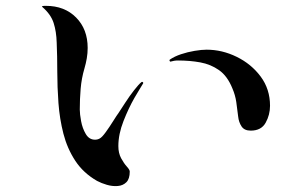

<svg xmlns="http://www.w3.org/2000/svg" viewBox="-20 -671 1040 657"><path d="M470 -386Q466 -380 455.5 -362Q445 -344 440 -336Q420 -301 402.5 -256.5Q385 -212 385 -171Q385 -147 394.5 -129.5Q404 -112 414 -101Q424 -90 424 -84Q424 -59 412.5 -47.5Q401 -36 383 -34.5Q365 -33 346 -38.5Q327 -44 312 -52Q265 -79 237.5 -121Q210 -163 197 -213.5Q184 -264 180 -318.5Q176 -373 176 -426Q176 -479 174 -525Q173 -563 163.5 -592.5Q154 -622 125 -647Q122 -650 125 -650Q128 -651 131 -651Q134 -651 137 -651Q201 -651 240.5 -611Q280 -571 280 -507Q280 -489 277 -471.5Q274 -454 269 -437Q259 -403 256 -367.5Q253 -332 253 -296Q253 -281 257.5 -256.5Q262 -232 273.5 -212.5Q285 -193 305 -193Q314 -193 321 -197Q329 -201 342 -219Q355 -237 367.5 -257Q380 -277 386 -285Q394 -297 408.5 -319.5Q423 -342 439 -362.5Q455 -383 464 -390Q466 -392 468.5 -390Q471 -388 470 -386ZM904 -309Q904 -278 889 -251Q874 -224 838 -224Q816 -224 806.5 -238.5Q797 -253 795 -272Q792 -298 788.5 -322Q785 -346 775 -369Q758 -411 729.5 -431Q701 -451 665.5 -457.5Q630 -464 589 -464Q582 -464 576 -463Q570 -462 563 -460Q562 -460 560.5 -462.5Q559 -465 561 -467Q577 -478 599.5 -485.5Q622 -493 646 -497Q670 -501 687 -501Q740 -501 790 -476.5Q840 -452 872 -409Q904 -366 904 -309Z"/></svg>

Font: Kaisei Tokumin
Style: Regular
Weight: 400
Designer: Font-Kai, 金井和夫
Foundry: KAZUO KANAI
Version: Version 5.003